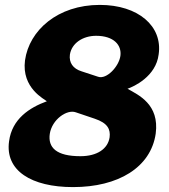

<svg xmlns="http://www.w3.org/2000/svg" viewBox="-20 -753 688 783"><path d="M387 -733C215 -733 99 -629 82 -507C67 -393 163 -348 171 -340C100 -314 29 -268 17 -177C0 -57 108 10 278 10C462 10 595 -70 615 -208C631 -328 544 -366 500 -391C526 -400 616 -441 627 -531C644 -646 544 -733 387 -733ZM372 -607C444 -607 477 -569 471 -525C465 -482 415 -428 380 -440L313 -462C277 -473 261 -498 265 -530C272 -577 318 -607 372 -607ZM308 -116C210 -116 175 -151 183 -207C192 -266 253 -308 289 -295L366 -269C420 -251 431 -225 427 -193C420 -146 376 -116 308 -116Z"/></svg>

Font: United Sans ExtraBold
Style: Italic
Weight: 800
Italic angle: -8°
Designer: Pablo Impallari, Rodrigo Fuenzalida (Modified by Dan O. Williams)
Version: Version 1.000;PS 001.000;hotconv 1.0.88;makeotf.lib2.5.64775